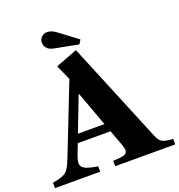

<svg xmlns="http://www.w3.org/2000/svg" viewBox="-185 -1101 1156 1238"><g transform="rotate(-20 392.5 -481.5)"><path d="M482 -114 442 -222H217L188 -146Q177 -116 177 -99Q177 -74 202.5 -60Q228 -46 290 -37V0H-20V-37Q49 -49 72 -67.5Q95 -86 119 -148L308 -630L262 -733L411 -790L697 -98Q711 -63 731 -52Q751 -41 805 -37V0H393V-37Q449 -39 470 -46.5Q491 -54 491 -74Q491 -90 482 -114ZM334 -516H330L239 -279H421ZM462 -845 445 -817 280 -849Q250 -855 235.5 -871.5Q221 -888 221 -909Q221 -931 236 -947Q251 -963 276 -963Q305 -963 337 -939Z"/></g></svg>

Font: Libre Caslon Text
Style: Bold
Weight: 700
Designer: Pablo Impallari, Rodrigo Fuenzalida
Foundry: Pablo Impallari, Rodrigo Fuenzalida
Version: Version 1.002